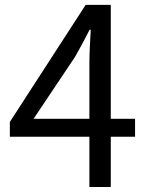

<svg xmlns="http://www.w3.org/2000/svg" viewBox="-20 -753 595 773"><path d="M339.9 0V-499.5Q339.9 -527.2 341.8 -566.2Q343.7 -605.1 345.3 -633.2H340.7Q327.3 -606.7 312.6 -579.3Q297.9 -551.8 282.5 -524.7L115.1 -274.6H523.8V-202.5H19.6V-262L324.9 -733.4H426V0Z"/></svg>

Font: Noto Sans TC Thin
Style: Regular
Weight: 100
Designer: Ryoko NISHIZUKA 西塚涼子 (kana, bopomofo & ideographs); Paul D. Hunt (Latin, Greek & Cyrillic); Sandoll Communications 산돌커뮤니
Foundry: Adobe
Version: Version 2.004-H2;hotconv 1.0.118;makeotfexe 2.5.65603